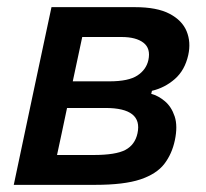

<svg xmlns="http://www.w3.org/2000/svg" viewBox="-20 -517 576 537"><path d="M18.5 0Q30 -55 40.8 -105.5Q51.5 -156 64.5 -217.5L75 -267Q90 -336.5 101 -389.2Q112 -442 124 -497H357.5Q419 -497 454.2 -478.5Q489.5 -460 502 -429.5Q514.5 -399 506.5 -363Q497 -320.5 469 -296Q441 -271.5 405 -263L403 -254.5Q422.5 -249.5 441 -234Q459.5 -218.5 468.5 -191.5Q477.5 -164.5 469 -124.5Q461 -86.5 439.5 -58.5Q418 -30.5 372.5 -15.2Q327 0 246 0ZM210 -413.5Q203.5 -383.5 197.5 -355Q191.5 -326.5 183.5 -289.5H286Q339.5 -289.5 364.2 -305.8Q389 -322 395 -349Q402 -381.5 381.2 -397.5Q360.5 -413.5 320 -413.5ZM139.5 -83.5H241.5Q304 -83.5 330.8 -97.8Q357.5 -112 364.5 -144Q380 -215 275 -215H167.5Q159 -174.5 152.5 -144Q146 -113.5 139.5 -83.5Z"/></svg>

Font: Commissioner Medium
Style: Italic
Weight: 500
Italic angle: -12°
Designer: Kostas Bartsokas
Foundry: Kostas Bartsokas
Version: Version 1.000; ttfautohint (v1.8.3)